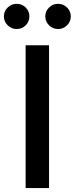

<svg xmlns="http://www.w3.org/2000/svg" viewBox="-53 -958 381 978"><path d="M196.8 -727.5V0H77.6V-727.5ZM242.7 -810.1Q215.8 -810.1 196.8 -829.1Q177.7 -848.1 177.7 -874.5Q177.7 -900.9 196.8 -919.7Q215.8 -938.5 242.7 -938.5Q269.5 -938.5 288.6 -919.7Q307.6 -900.9 307.6 -874.5Q307.6 -848.1 288.6 -829.1Q269.5 -810.1 242.7 -810.1ZM32.2 -810.1Q5.4 -810.1 -13.9 -829.1Q-33.2 -848.1 -33.2 -874.5Q-33.2 -900.9 -13.9 -919.7Q5.4 -938.5 32.2 -938.5Q59.1 -938.5 77.9 -919.7Q96.7 -900.9 96.7 -874.5Q96.7 -848.1 77.9 -829.1Q59.1 -810.1 32.2 -810.1Z"/></svg>

Font: Inter
Style: 540
Weight: 540
Designer: Rasmus Andersson
Foundry: rsms
Version: Version 4.001;git-66647c0bb